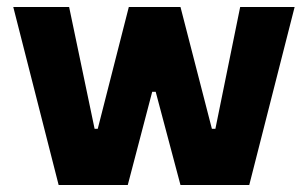

<svg xmlns="http://www.w3.org/2000/svg" viewBox="-20 -530 883 550"><path d="M148 0 18 -510H178L251 -161H260L349 -510H497L587 -161H597L668 -510H824L694 0H497L426 -267H416L346 0Z"/></svg>

Font: Saira
Style: Bold
Weight: 700
Designer: Hector Gatti with collaboration of the Omnibus-Type team
Foundry: Omnibus-Type
Version: Version 1.100; ttfautohint (v1.8.3)